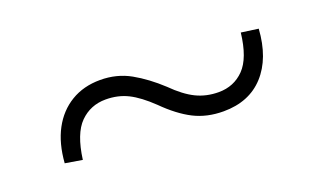

<svg xmlns="http://www.w3.org/2000/svg" viewBox="-33 -561 636 380"><g transform="rotate(-20 285.5 -371.0)"><path d="M303 -384Q327 -360 348.5 -349.5Q370 -339 396 -339Q428 -339 449.5 -361Q471 -383 477 -435L513 -430Q509 -369 477.5 -334.5Q446 -300 392 -300Q357 -300 329.5 -314Q302 -328 273 -357Q248 -381 227 -391.5Q206 -402 180 -402Q148 -402 126 -380Q104 -358 97 -305L61 -311Q64 -352 79.5 -381Q95 -410 121.5 -426Q148 -442 183 -442Q218 -442 246.5 -426Q275 -410 303 -384Z"/></g></svg>

Font: Noto Serif TC
Style: Regular
Weight: 200
Designer: Ryoko NISHIZUKA 西塚涼子 (kana & ideographs); Frank Grießhammer (Latin, Greek & Cyrillic); Wenlong ZHANG 张文龙 (bopomofo); San
Foundry: Adobe
Version: Version 2.001;hotconv 1.1.0;makeotfexe 2.6.0